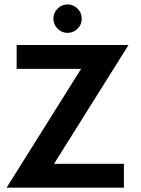

<svg xmlns="http://www.w3.org/2000/svg" viewBox="-20 -868 654 888"><path d="M57 -660H574.5L230 -110.5H553V0H10.5L355 -549.5H57ZM292.5 -716Q265.5 -716 246.2 -735.5Q227 -755 227 -781.5Q227 -808.5 246.2 -828Q265.5 -847.5 292.5 -847.5Q319.5 -847.5 338.8 -828Q358 -808.5 358 -781.5Q358 -754.5 338.8 -735.2Q319.5 -716 292.5 -716Z"/></svg>

Font: League Spartan Thin SemiBold
Style: Regular
Weight: 600
Version: Version 2.002